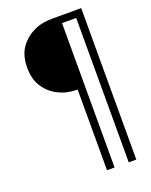

<svg xmlns="http://www.w3.org/2000/svg" viewBox="-167 -788 860 1096"><g transform="rotate(-20 263.0 -240.0)"><path d="M288 -270V220H334V-657H420V220H466V-700H288Q223 -700 174 -675Q122 -649 91 -603Q60 -557 60 -485Q60 -414 91 -368Q122 -320 174 -295Q223 -270 288 -270Z"/></g></svg>

Font: NM-font
Style: Light
Weight: 500
Designer: ""
Foundry: ""
Version: ""